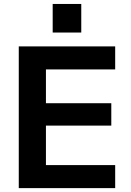

<svg xmlns="http://www.w3.org/2000/svg" viewBox="-20 -969 676 989"><path d="M76.7 0V-730H573.3V-611.4H216.6V-437.3H553.3V-322H216.6V-118.6H573.3V0ZM251.4 -801.4V-948.6H398.6V-801.4Z"/></svg>

Font: M PLUS 1 Thin
Style: Regular
Weight: 100
Designer: Coji Morishita
Foundry: UNDERFOREST DESIGN
Version: Version 1.001